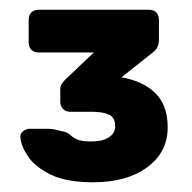

<svg xmlns="http://www.w3.org/2000/svg" viewBox="-20 -720 394 395"><path d="M172 -345Q117 -345 85 -360.5Q53 -376 38.5 -397Q24 -418 22 -436Q21 -446 28 -450.5Q35 -455 39 -455H79Q87 -455 95.5 -453Q104 -451 112 -449Q120 -447 125 -442Q130 -437 139 -433Q148 -429 168 -429Q191 -429 204 -437.5Q217 -446 217 -460Q217 -478 204.5 -484Q192 -490 170 -490H125Q115 -490 109.5 -496Q104 -502 104 -511V-535Q104 -543 107 -547.5Q110 -552 115 -557L173 -612H61Q39 -612 39 -634V-678Q39 -700 61 -700H285Q307 -700 307 -678V-639Q307 -631 304.5 -624.5Q302 -618 293 -611L230 -561Q275 -553 300 -528Q325 -503 325 -458Q325 -407 283 -376Q241 -345 172 -345Z"/></svg>

Font: Rubik Light
Style: Bold
Weight: 700
Version: Version 2.104